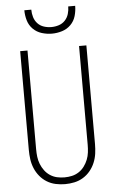

<svg xmlns="http://www.w3.org/2000/svg" viewBox="-63 -997 625 1046"><g transform="rotate(-5 250.0 -473.5)"><path d="M250 8Q224 8 198.5 2.5Q173 -3 151 -16.5Q129 -30 112.5 -50Q96 -70 86 -94Q76 -118 72.5 -143.5Q69 -169 69 -195V-735H109V-195Q109 -174 111.5 -153.5Q114 -133 121.5 -114Q129 -95 141.5 -78Q154 -61 171.5 -49.5Q189 -38 209 -33.5Q229 -29 250 -29Q271 -29 291 -33.5Q311 -38 328.5 -49.5Q346 -61 358.5 -78Q371 -95 378.5 -114Q386 -133 388.5 -153.5Q391 -174 391 -195V-735H431V-195Q431 -169 427.5 -143.5Q424 -118 414 -94Q404 -70 387.5 -50Q371 -30 349 -16.5Q327 -3 301.5 2.5Q276 8 250 8ZM250 -815Q222 -815 194.5 -823.5Q167 -832 147 -852Q127 -872 119 -899.5Q111 -927 111 -955H149Q149 -934 155 -914Q161 -894 175 -879Q189 -864 209 -857.5Q229 -851 250 -851Q271 -851 291 -857.5Q311 -864 325 -879Q339 -894 345 -914Q351 -934 351 -955H389Q389 -927 381 -899.5Q373 -872 353 -852Q333 -832 305.5 -823.5Q278 -815 250 -815Z"/></g></svg>

Font: Iosevka Term Curly Extralight
Style: Regular
Weight: 200
Designer: Belleve Invis
Foundry: Belleve Invis
Version: Version 32.3.0